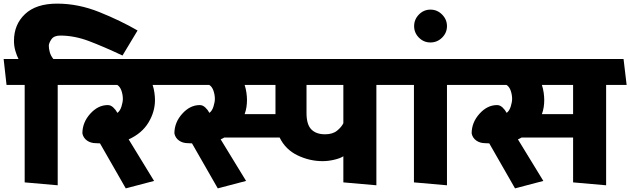

<svg xmlns="http://www.w3.org/2000/svg" viewBox="-31 -1005 3473 1058"><path d="M644 -699Q540 -748 459.5 -778.5Q379 -809 301 -809Q266 -809 252 -788Q238 -767 238 -753Q238 -738 243 -718.5Q248 -699 263 -680H383L400 -537H287V16L105 0V-537H5L-11 -680H71Q62 -697 54 -723.5Q46 -750 46 -780Q46 -870 107 -927.5Q168 -985 284 -985Q401 -985 517.5 -938Q634 -891 727 -837Z M907 -537H810Q817 -516 820 -493.5Q823 -471 823 -454Q823 -389 787 -329.5Q751 -270 678 -237L818 -8L662 33L520 -215Q514 -215 509 -215.5Q504 -216 498 -216Q469 -216 448.5 -230.5Q428 -245 423 -270Q423 -330 466 -378Q509 -426 563 -426Q579 -426 593 -413Q607 -400 616 -383Q631 -394 638.5 -418.5Q646 -443 646 -460Q646 -482 638.5 -504.5Q631 -527 615 -537H394L378 -680H890Z M1487 -537H1317Q1324 -516 1327 -493.5Q1330 -471 1330 -454Q1330 -434 1327 -414.5Q1324 -395 1317 -376H1487ZM1861 -326V-537H1658V-382Q1658 -319 1684.5 -292Q1711 -265 1760 -265Q1802 -265 1826.5 -285Q1851 -305 1861 -326ZM1861 0V-144Q1845 -133 1811.5 -125Q1778 -117 1747 -117Q1675 -117 1608.5 -149Q1542 -181 1510 -247H1205L1185 -237L1325 -8L1169 33L1027 -215Q1021 -215 1016 -215.5Q1011 -216 1005 -216Q976 -216 955.5 -230.5Q935 -245 930 -270Q930 -330 973 -378Q1016 -426 1070 -426Q1086 -426 1100 -413Q1114 -400 1123 -383Q1138 -394 1145.5 -418.5Q1153 -443 1153 -460Q1153 -482 1145.5 -504.5Q1138 -527 1122 -537H901L885 -680H2139L2156 -537H2043V16Z M2341 -771Q2304 -771 2277.5 -797.5Q2251 -824 2251 -861Q2251 -898 2277.5 -925Q2304 -952 2341 -952Q2378 -952 2405 -925Q2432 -898 2432 -861Q2432 -824 2405 -797.5Q2378 -771 2341 -771ZM2250 0V-537H2150L2134 -680H2528L2545 -537H2432V16Z M3127 -537H2955Q2962 -516 2965 -493.5Q2968 -471 2968 -454Q2968 -434 2965 -414.5Q2962 -395 2955 -376H3127ZM3127 0V-247H2843L2823 -237L2963 -8L2807 33L2665 -215Q2659 -215 2654 -215.5Q2649 -216 2643 -216Q2614 -216 2593.5 -230.5Q2573 -245 2568 -270Q2568 -330 2611 -378Q2654 -426 2708 -426Q2724 -426 2738 -413Q2752 -400 2761 -383Q2776 -394 2783.5 -418.5Q2791 -443 2791 -460Q2791 -482 2783.5 -504.5Q2776 -527 2760 -537H2539L2523 -680H3405L3422 -537H3309V16Z"/></svg>

Font: Palanquin Dark
Style: Bold
Weight: 700
Designer: Pria Ravichandran
Version: Version 1.000